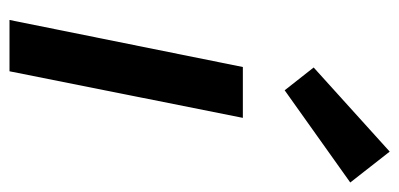

<svg xmlns="http://www.w3.org/2000/svg" viewBox="-238 -602 840 404"><g transform="rotate(90 182.0 -400.0)"><path d="M22 0 121 -491H228L130 0ZM170 -579 122 -640 299 -800 364 -717Z"/></g></svg>

Font: Source Sans Pro SemiBold
Style: Italic
Weight: 600
Italic angle: -11°
Designer: Paul D. Hunt
Foundry: Adobe Systems Incorporated
Version: Version 1.095;hotconv 1.0.109;makeotfexe 2.5.65596